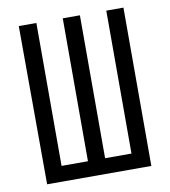

<svg xmlns="http://www.w3.org/2000/svg" viewBox="-81 -790 762 860"><g transform="rotate(-10 300.0 -360.0)"><path d="M142 -720V-70H262V-720H340V-70H460V-720H538V0H64L62 -720Z"/></g></svg>

Font: JetBrainsMono NF
Style: Regular
Weight: 400
Monospace: yes
Designer: Philipp Nurullin, Konstantin Bulenkov
Foundry: JetBrains
Version: Version 1.0.2; ttfautohint (v1.8.3)